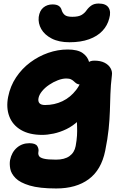

<svg xmlns="http://www.w3.org/2000/svg" viewBox="-20 -810 700 1086"><path d="M298 256Q203 256 148 239.5Q93 223 68 197.5Q43 172 38 144.5Q33 117 37 95Q46 51 75.5 25.5Q105 0 146 0Q181 0 191 16.5Q201 33 197 51Q195 62 200.5 72Q206 82 228 87.5Q250 93 297 93Q345 93 373 73Q401 53 408 16Q414 -17 415.5 -43Q417 -69 416 -93.5Q415 -118 414 -146.5Q413 -175 416 -212L479 -205Q457 -159 424.5 -128Q392 -97 355.5 -79.5Q319 -62 283.5 -54.5Q248 -47 219 -47Q146 -47 98.5 -75Q51 -103 32.5 -152Q14 -201 26 -262Q38 -323 71 -372.5Q104 -422 151 -457Q198 -492 252.5 -511Q307 -530 363 -530Q419 -530 447.5 -510Q476 -490 484 -459Q492 -428 485 -395Q479 -366 463.5 -349Q448 -332 435 -332Q422 -332 414 -337Q406 -342 399 -349Q392 -356 382 -361Q372 -366 355 -366Q333 -366 307 -356Q281 -346 257.5 -330Q234 -314 218 -294.5Q202 -275 198 -256Q194 -237 203 -226.5Q212 -216 235 -216Q288 -216 333 -237.5Q378 -259 410.5 -301Q443 -343 455 -404Q462 -437 474.5 -452Q487 -467 513 -467Q549 -467 572 -455Q595 -443 605.5 -424Q616 -405 613 -385Q606 -327 604.5 -278Q603 -229 601.5 -181.5Q600 -134 594.5 -80Q589 -26 575 43Q553 151 482 203.5Q411 256 298 256ZM373 -571Q313 -571 272.5 -592Q232 -613 213.5 -645.5Q195 -678 199 -714Q204 -750 225.5 -767.5Q247 -785 277 -785Q300 -785 312.5 -776.5Q325 -768 329 -752Q334 -736 346 -725.5Q358 -715 389 -715Q424 -715 441.5 -725.5Q459 -736 469 -751Q481 -768 497 -779Q513 -790 538 -790Q579 -790 594 -767Q609 -744 598 -706Q588 -666 559.5 -635.5Q531 -605 484 -588Q437 -571 373 -571Z"/></svg>

Font: Shantell Sans ExtraBold
Style: Italic
Weight: 800
Italic angle: -11°
Designer: Stephen Nixon, Anya Danilova, Shantell Martin
Foundry: Arrow Type
Version: Version 1.011;[c5ecc13dd]